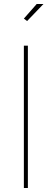

<svg xmlns="http://www.w3.org/2000/svg" viewBox="-20 -938 258 958"><path d="M115.2 -833 99.1 -845.2 163.1 -918H196.8ZM99.1 0V-710H119.1V0Z"/></svg>

Font: Rawline Thin
Style: Regular
Weight: 250
Designer: Matt McInerney, Pablo Impallari, Rodrigo Fuenzalida
Foundry: Matt McInerney, Pablo Impallari, Rodrigo Fuenzalida
Version: Version 4.020;PS 004.020;hotconv 1.0.88;makeotf.lib2.5.64775